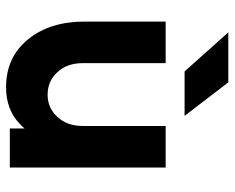

<svg xmlns="http://www.w3.org/2000/svg" viewBox="-88 -652 753 616"><g transform="rotate(90 288.0 -344.5)"><path d="M49.7 -500V-240Q49.7 -127.7 107 -58.3Q164 12 260.3 12Q334 12 379.3 -33.3Q382.7 -36.3 386 -39.8Q389.3 -43.3 392.7 -47.3V0H518V-500H384.7V-234.7Q384.7 -183.7 355.7 -152.7Q327 -121.3 284.3 -121.3Q240.7 -121.3 212 -152.7Q183 -183.7 183 -234.7V-500ZM209.7 -560.7H352.3L244.7 -701H84.3Z"/></g></svg>

Font: Unageo Variable
Style: Regular
Weight: 300
Designer: Richard Sepsi
Foundry: Richard Sepsi
Version: Version 2.200